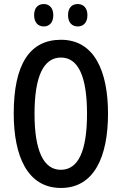

<svg xmlns="http://www.w3.org/2000/svg" viewBox="-20 -921 603 951"><path d="M149 -846C149 -809 169 -790 197 -790C224 -790 244 -809 244 -846C244 -882 224 -901 197 -901C169 -901 149 -883 149 -846ZM317 -846C317 -809 337 -790 365 -790C393 -790 413 -809 413 -846C413 -882 393 -901 365 -901C337 -901 317 -883 317 -846ZM515 -358C515 -569 447 -724 282 -724C127 -724 48 -602 48 -359C48 -149 115 10 282 10C447 10 515 -146 515 -358ZM151 -358C151 -541 195 -636 282 -636C367 -636 411 -543 411 -358C411 -171 367 -80 281 -80C196 -80 151 -174 151 -358Z"/></svg>

Font: Noto Sans Armenian ExtraCondensed Medium
Style: Regular
Weight: 500
Width: 2
Designer: Monotype Design Team
Foundry: Monotype Imaging Inc.
Version: Version 2.008